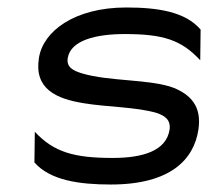

<svg xmlns="http://www.w3.org/2000/svg" viewBox="-20 -482 561 513"><path d="M84 -327C71 -245 129 -218 205 -206C265 -196 347 -196 399 -180C420 -173 437 -162 433 -135C424 -80 364 -60 281 -60C179 -60 124 -75 73 -130L72 -48C114 0 192 11 276 11C437 11 498 -57 510 -135C520 -199 488 -229 445 -247C383 -271 271 -264 199 -286C176 -293 157 -302 161 -327C169 -375 238 -391 313 -391C415 -391 464 -376 515 -321L516 -403C475 -451 401 -462 317 -462C180 -462 95 -399 84 -327Z"/></svg>

Font: Charger Sport
Style: ExtObl
Weight: 400
Designer: Jasper
Foundry: Cannot Into Space Fonts
Version: Version 1.1